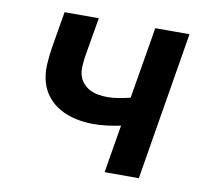

<svg xmlns="http://www.w3.org/2000/svg" viewBox="-64 -591 728 663"><g transform="rotate(10 300.0 -260.0)"><path d="M343 0 371 -168Q347 -163 323 -160Q299 -157 275 -157Q244 -157 214 -163.5Q184 -170 158.5 -184Q133 -198 114.5 -221Q96 -244 88.5 -273Q81 -302 83 -333.5Q85 -365 90 -396L111 -520H231L207 -379Q205 -363 204 -346.5Q203 -330 207 -315.5Q211 -301 221 -289Q231 -277 244.5 -270Q258 -263 274 -260Q290 -257 306 -257Q326 -257 346.5 -260.5Q367 -264 387 -269L429 -520H549L463 0Z"/></g></svg>

Font: Iosevka SS04 Extended Oblique
Style: Bold
Weight: 700
Width: 7
Italic angle: -9°
Monospace: yes
Designer: Belleve Invis
Foundry: Belleve Invis
Version: Version 19.0.0; ttfautohint (v1.8.4)